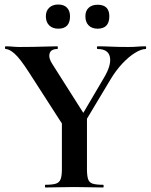

<svg xmlns="http://www.w3.org/2000/svg" viewBox="-20 -830 667 850"><path d="M318 -278 441 -487Q474 -543 466.5 -578Q459 -613 412 -613Q409 -613 409 -619Q409 -625 412 -625Q444 -625 472 -623.5Q500 -622 547 -622Q572 -622 587.5 -623.5Q603 -625 625 -625Q627 -625 627 -619Q627 -613 625 -613Q605 -613 577 -595.5Q549 -578 521 -548Q493 -518 469 -478L339 -261ZM260 -274 108 -510Q68 -572 44.5 -592.5Q21 -613 5 -613Q2 -613 2 -619Q2 -625 5 -625Q20 -625 36 -623.5Q52 -622 67 -622Q95 -622 127 -622.5Q159 -623 187.5 -624Q216 -625 234 -625Q236 -625 236 -619Q236 -613 234 -613Q205 -613 199.5 -593Q194 -573 212 -546L356 -319ZM254 -310 365 -319V-81Q365 -52 370 -37Q375 -22 390 -17Q405 -12 436 -12Q439 -12 439 -6Q439 0 436 0Q410 0 378.5 -1Q347 -2 309 -2Q273 -2 240 -1Q207 0 181 0Q179 0 179 -6Q179 -12 181 -12Q212 -12 227.5 -17Q243 -22 248.5 -37Q254 -52 254 -81ZM238 -703Q213 -703 198 -717.5Q183 -732 183 -758Q183 -782 198 -796Q213 -810 238 -810Q263 -810 276.5 -796Q290 -782 290 -758Q290 -703 238 -703ZM412 -703Q387 -703 372.5 -717.5Q358 -732 358 -758Q358 -782 372.5 -795.5Q387 -809 412 -809Q464 -809 464 -758Q464 -703 412 -703Z"/></svg>

Font: Cormorant Garamond Light
Style: Bold
Weight: 700
Version: Version 4.001